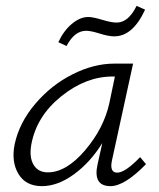

<svg xmlns="http://www.w3.org/2000/svg" viewBox="-20 -630 543 655"><path d="M274 -525Q234 -525 207 -473L179 -486Q197 -525 225 -548.5Q253 -572 281 -572Q297 -572 328.5 -562.5Q360 -553 378 -553Q418 -553 446 -610L475 -597Q433 -506 370 -506Q350 -506 320 -515.5Q290 -525 274 -525ZM458 -94 478 -70Q405 5 357 5Q296 5 313 -70L329 -142Q288 -76 232.5 -35.5Q177 5 123 5Q68 5 43 -36.5Q18 -78 30 -138Q46 -212 100.5 -276Q155 -340 227.5 -376.5Q300 -413 370 -413H434L362 -83Q353 -41 380 -41Q407 -41 458 -94ZM143 -42Q206 -42 270 -117Q334 -192 353 -278L372 -369H364Q273 -369 189 -301.5Q105 -234 87 -138Q79 -94 94.5 -68Q110 -42 143 -42Z"/></svg>

Font: EauTestText Semilight
Style: Italic
Weight: 300
Italic angle: -12°
Designer: Christian Thalmann (Catharsis Fonts)
Version: Version 0.001;PS 000.001;hotconv 1.0.88;makeotf.lib2.5.64775